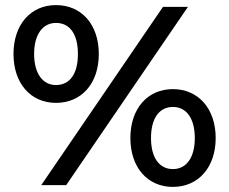

<svg xmlns="http://www.w3.org/2000/svg" viewBox="-20 -727 900 754"><path d="M200 -323C300 -323 368 -399 368 -515C368 -631 300 -707 200 -707C100 -707 33 -630 33 -515C33 -400 100 -323 200 -323ZM142 0H240L718 -700H620ZM200 -393C148 -393 114 -438 114 -515C114 -592 148 -637 200 -637C254 -637 286 -593 286 -515C286 -437 254 -393 200 -393ZM659 7C759 7 827 -70 827 -185C827 -300 759 -377 659 -377C559 -377 492 -300 492 -185C492 -70 559 7 659 7ZM659 -63C606 -63 573 -107 573 -185C573 -263 606 -307 659 -307C712 -307 745 -262 745 -185C745 -108 712 -63 659 -63Z"/></svg>

Font: Montserrat Lite SemiBold
Style: Regular
Weight: 600
Designer: Julieta Ulanovsky
Foundry: Julieta Ulanovsky
Version: Version 7.200;PS 007.200;hotconv 1.0.88;makeotf.lib2.5.64775